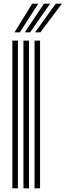

<svg xmlns="http://www.w3.org/2000/svg" viewBox="-20 -1020 355 1040"><path d="M167 0V-800H197V0ZM47 0V-800H77V0ZM107 0V-800H137V0ZM58.8 -845 154.2 -1000H187.2L87.5 -845ZM170 -845 282.2 -1000H315.2L198.8 -845ZM114.5 -845 218.2 -1000H251.2L143 -845Z"/></svg>

Font: Big Shoulders Inline Text Thin Black
Style: Regular
Weight: 900
Version: Version 2.002